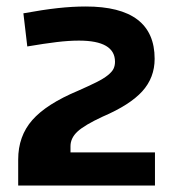

<svg xmlns="http://www.w3.org/2000/svg" viewBox="-20 -872 541 591"><path d="M36 -381Q36 -453 79.5 -502.5Q123 -552 221 -593Q255 -608 277 -619Q299 -630 312 -640.5Q325 -651 329.5 -660.5Q334 -670 334 -682Q334 -747 223 -747Q192 -747 154.5 -742.5Q117 -738 64 -729L52 -831Q112 -842 157.5 -847Q203 -852 244 -852Q456 -852 456 -691Q456 -633 418 -591Q380 -549 296 -513Q240 -487 218.5 -467Q197 -447 197 -422V-403H457V-301H36Z"/></svg>

Font: Encode Sans Wide
Style: SemiBold
Weight: 600
Designer: Pablo Impallari, Andres Torresi
Foundry: Pablo Impallari, Andres Torresi
Version: Version 1.000; ttfautohint (v1.00) -l 8 -r 50 -G 200 -x 14 -